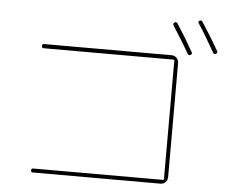

<svg xmlns="http://www.w3.org/2000/svg" viewBox="-55 -906 1110 938"><g transform="rotate(5 500.0 -436.5)"><path d="M842.8 -673.8Q809.6 -732.4 761.7 -805.7Q756.8 -814.5 764.6 -820.3Q773.4 -826.2 779.3 -818.4Q822.3 -752.9 861.3 -683.6Q866.2 -674.8 856.9 -669.9Q847.7 -665 842.8 -673.8ZM984.4 -700.2Q989.3 -691.4 980 -686Q970.7 -680.7 965.8 -690.4Q916 -778.3 883.8 -826.2Q877.9 -835 885.7 -839.8Q894.5 -844.7 900.4 -836.9Q948.2 -763.7 984.4 -700.2ZM775.4 -49.8Q780.3 -49.8 780.3 -54.7V-634.8Q780.3 -639.6 775.4 -639.6H139.6Q129.9 -639.6 129.9 -649.9Q129.9 -660.2 139.6 -660.2H764.6Q779.3 -660.2 789.6 -649.9Q799.8 -639.6 799.8 -625V-65.4Q799.8 -50.8 790 -40.5Q780.3 -30.3 764.6 -30.3H139.6Q129.9 -30.3 129.9 -40Q129.9 -49.8 139.6 -49.8Z"/></g></svg>

Font: Rounded-X Mgen+ 1m thin
Style: Regular
Weight: 100
Designer: [Source Han Sans]
Ryoko NISHIZUKA  (kana & ideographs); Paul D. Hunt (Latin, Greek & Cyrillic); Wenlong ZHANG  (bopomofo
Version: Version 1.059.20150602